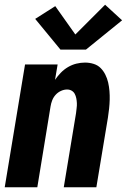

<svg xmlns="http://www.w3.org/2000/svg" viewBox="-20 -793 540 813"><path d="M0 0 86 -520H224L213 -455Q224 -471 237.5 -485Q251 -499 268 -509Q285 -519 303.5 -523.5Q322 -528 340 -528Q359 -528 376.5 -522.5Q394 -517 406 -505Q418 -493 426 -477Q434 -461 438 -443.5Q442 -426 443.5 -407.5Q445 -389 444.5 -370.5Q444 -352 442 -333Q440 -314 437 -295L388 0H250L302 -314Q303 -325 304.5 -335.5Q306 -346 305.5 -356.5Q305 -367 303 -377Q301 -387 296.5 -395.5Q292 -404 283.5 -409Q275 -414 264 -414Q251 -414 238 -408Q225 -402 215.5 -391.5Q206 -381 201 -368Q196 -355 194 -342L138 0ZM236 -583 129 -713 214 -767 299 -647 425 -773 497 -707 344 -583Z"/></svg>

Font: Iosevka SS04 Heavy
Style: Italic
Weight: 900
Italic angle: -9°
Monospace: yes
Designer: Belleve Invis
Foundry: Belleve Invis
Version: Version 19.0.0; ttfautohint (v1.8.4)